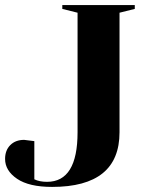

<svg xmlns="http://www.w3.org/2000/svg" viewBox="-20 -720 590 755"><path d="M165 -5Q285 -5 285 -200V-670L225 -685V-700H510V-685L450 -670V-200Q450 15 185 15Q94 15 47 -17Q0 -49 0 -95Q0 -129 20.5 -149.5Q41 -170 75 -170L115 -165V-15Q135 -5 165 -5Z"/></svg>

Font: Yeseva One
Style: Regular
Weight: 400
Designer: Jovanny Lemonad
Foundry: Jovanny Lemonad
Version: Version 2.000